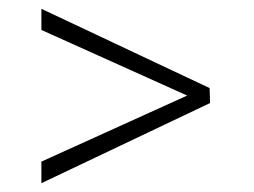

<svg xmlns="http://www.w3.org/2000/svg" viewBox="-20 -551 576 436"><path d="M405 -334 74 -483V-531L456 -351L457 -317L74 -135V-184Z"/></svg>

Font: Ibarra Real Nova
Style: Regular
Weight: 400
Designer: Jose Maria Ribagorda & Octavio Pardo
Foundry: Jose Maria Ribagorda
Version: Version 1.014